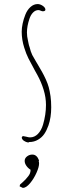

<svg xmlns="http://www.w3.org/2000/svg" viewBox="-20 -693 362 950"><path d="M119.6 12.2 124.5 9.8Q148.9 9.8 168.5 -2Q187 -12.7 199 -30Q210.9 -47.4 219.7 -72.3Q233.4 -111.8 233.4 -162.1Q233.4 -192.9 230 -216.8Q226.1 -243.2 221.2 -261.2Q216.3 -279.3 206.5 -300.8Q197.3 -320.8 188 -337.4Q178.7 -354 165 -377L157.2 -390.1L139.6 -420.9L132.3 -439L127.4 -456.5Q122.1 -472.2 121.6 -476.6L118.2 -493.2Q113.3 -512.7 113.3 -532.2Q113.3 -563 125.5 -599.6Q131.8 -619.1 143.6 -631.1Q155.3 -643.1 170.4 -643.1Q174.8 -643.1 181.2 -640.1Q188 -637.2 191.4 -637.2Q204.6 -637.2 204.6 -645Q204.6 -655.3 191.7 -664.1Q178.7 -672.9 166.5 -672.9Q147 -672.9 130.9 -658.4Q114.7 -644 105.5 -620.6Q96.7 -598.6 92 -576.4Q87.4 -554.2 87.4 -536.1Q87.4 -496.1 100.1 -456.5Q108.9 -427.7 120.6 -404.3Q132.3 -380.9 153.3 -342.8L165 -321.8Q184.1 -287.1 195.8 -249Q207.5 -210.9 207.5 -173.8Q207.5 -126 192.9 -76.2Q184.6 -47.9 167.7 -30.5Q150.9 -13.2 128.4 -13.2Q121.6 -13.2 109.9 -16.6Q100.1 -19 92.3 -20L87.4 -12.2Q88.9 -2.9 98.4 3.7Q107.9 10.3 119.6 12.2ZM199.2 -640.1H198.2V-641.1Q199.2 -641.1 199.2 -640.1ZM129.4 212.9Q147.9 190.4 160.6 161.9Q173.3 133.3 173.3 116.2Q173.3 107.4 171.4 104L173.3 101.1Q162.6 71.8 140.1 71.8Q125.5 71.8 113.8 80.8Q102.1 89.8 102.1 103Q102.1 115.2 110.4 127.2Q118.7 139.2 131.3 147Q131.3 156.2 128.4 164.1Q124.5 175.3 106.9 194.3Q100.6 200.7 92.3 208.5Q84 216.3 79.1 220.2L77.1 229L93.3 236.8Q109.9 236.3 129.4 212.9Z"/></svg>

Font: Amatica SC
Style: Regular
Weight: 400
Version: Version 2.000